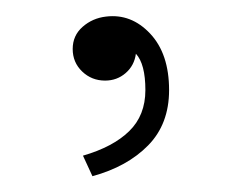

<svg xmlns="http://www.w3.org/2000/svg" viewBox="-20 -91 306 243"><path d="M97 132 85 106Q123 95 143.5 75Q164 55 164 23Q164 -10 152 -23Q150 -8 139 1.5Q128 11 113 11Q96 11 84 -0.5Q72 -12 72 -29Q72 -46 84.5 -57Q97 -68 114 -70Q146 -74 170 -48.5Q194 -23 194 23Q194 66 167.5 93Q141 120 97 132Z"/></svg>

Font: Zen Kaku Gothic New Light
Style: Regular
Weight: 300
Designer: Yoshimichi Ohira
Foundry: Positype
Version: Version 1.002